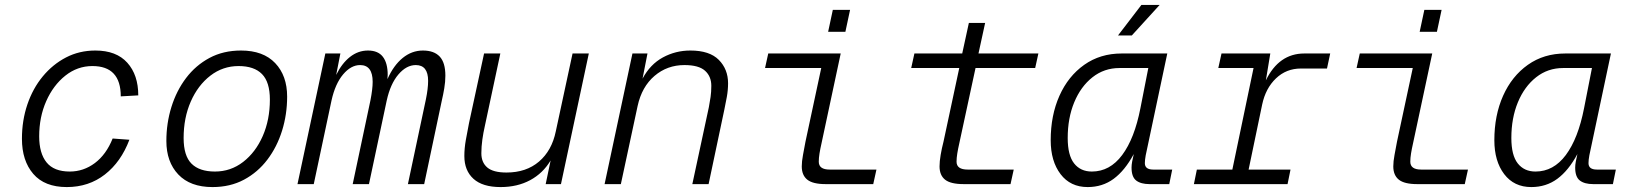

<svg xmlns="http://www.w3.org/2000/svg" viewBox="-20 -747 6640 779"><path d="M251 12Q161 12 115 -41.5Q69 -95 69 -184Q69 -258 91 -323Q113 -388 153.5 -437Q194 -486 248 -514Q302 -542 367 -542Q452 -542 496.5 -492.5Q541 -443 541 -360L470 -356Q470 -479 355 -479Q294 -479 245 -440Q196 -401 167.5 -336.5Q139 -272 139 -194Q139 -125 169 -88Q199 -51 263 -51Q319 -51 365 -85.5Q411 -120 437 -185L505 -180Q471 -90 405.5 -39Q340 12 251 12Z M842 12Q752 12 703.5 -39Q655 -90 655 -175Q655 -247 675.5 -313Q696 -379 735 -430.5Q774 -482 830 -512Q886 -542 958 -542Q1048 -542 1096.5 -491Q1145 -440 1145 -355Q1145 -283 1124.5 -217Q1104 -151 1065 -99.5Q1026 -48 970 -18Q914 12 842 12ZM852 -51Q916 -51 966.5 -90Q1017 -129 1046 -195Q1075 -261 1075 -343Q1075 -414 1043 -446.5Q1011 -479 948 -479Q884 -479 833.5 -440Q783 -401 754 -335Q725 -269 725 -187Q725 -115 757 -83Q789 -51 852 -51Z M1187 0 1300 -530H1361L1344 -443Q1367 -490 1400 -516Q1433 -542 1473 -542Q1514 -542 1533.5 -516.5Q1553 -491 1553 -443Q1553 -435 1552 -426Q1577 -482 1614 -512Q1651 -542 1696 -542Q1741 -542 1764 -517.5Q1787 -493 1787 -440Q1787 -415 1782.5 -388.5Q1778 -362 1773 -341L1701 0H1635L1708 -344Q1717 -388 1717 -419Q1717 -483 1667 -483Q1629 -483 1596.5 -445Q1564 -407 1549 -339L1477 0H1411L1483 -340Q1492 -386 1492 -415Q1492 -483 1441 -483Q1404 -483 1372 -445Q1340 -407 1325 -339L1253 0Z M2011 12Q1938 12 1901 -21.5Q1864 -55 1864 -114Q1864 -145 1870 -179Q1876 -213 1883 -248L1944 -530H2010L1947 -235Q1941 -209 1937 -180.5Q1933 -152 1933 -125Q1933 -88 1957 -67.5Q1981 -47 2035 -47Q2115 -47 2167 -91.5Q2219 -136 2235 -214L2303 -530H2369L2256 0H2194L2214 -96Q2183 -44 2131 -16Q2079 12 2011 12Z M2433 0 2546 -530H2607L2587 -428Q2618 -486 2669.5 -514Q2721 -542 2781 -542Q2859 -542 2896.5 -504Q2934 -466 2934 -409Q2934 -382 2929 -354Q2924 -326 2919 -303L2855 0H2789L2856 -312Q2860 -333 2863 -353.5Q2866 -374 2866 -399Q2866 -437 2840.5 -460Q2815 -483 2757 -483Q2687 -483 2635.5 -439Q2584 -395 2567 -317L2499 0Z M3330 0Q3278 0 3255.5 -18Q3233 -36 3233 -72Q3233 -92 3238 -118.5Q3243 -145 3248 -172L3312 -471H3084L3097 -530H3391L3313 -165Q3308 -143 3305 -124.5Q3302 -106 3302 -91Q3302 -59 3346 -59H3536L3523 0ZM3340 -618 3359 -707H3429L3410 -618Z M3890 0Q3837 0 3814.5 -18Q3792 -36 3792 -72Q3792 -92 3796.5 -118.5Q3801 -145 3808 -172L3872 -471H3677L3690 -530H3884L3911 -654H3977L3950 -530H4193L4180 -471H3938L3872 -165Q3867 -143 3864 -124.5Q3861 -106 3861 -91Q3861 -59 3906 -59H4093L4080 0Z M4393 12Q4323 12 4283 -40.5Q4243 -93 4243 -178Q4243 -279 4278.5 -358.5Q4314 -438 4379 -484Q4444 -530 4531 -530H4716L4637 -157Q4632 -136 4628.5 -117Q4625 -98 4625 -85Q4625 -59 4659 -59H4736L4724 0H4644Q4609 0 4590 -14.5Q4571 -29 4571 -67Q4571 -78 4573.5 -91.5Q4576 -105 4580 -122Q4544 -55 4498.5 -21.5Q4453 12 4393 12ZM4410 -51Q4483 -51 4533 -118Q4583 -185 4607 -308L4639 -471H4522Q4460 -471 4412.5 -433.5Q4365 -396 4338.5 -332Q4312 -268 4312 -187Q4312 -117 4338 -84Q4364 -51 4410 -51ZM4516 -603 4611 -727H4685L4572 -603Z M4824 0 4836 -59H4980L5066 -471H4923L4936 -530H5134L5116 -421Q5169 -530 5272 -530H5377L5364 -469H5258Q5199 -469 5157 -429Q5115 -389 5101 -323L5046 -59H5216L5204 0Z M5730 0Q5678 0 5655.5 -18Q5633 -36 5633 -72Q5633 -92 5638 -118.5Q5643 -145 5648 -172L5712 -471H5484L5497 -530H5791L5713 -165Q5708 -143 5705 -124.5Q5702 -106 5702 -91Q5702 -59 5746 -59H5936L5923 0ZM5740 -618 5759 -707H5829L5810 -618Z M6193 12Q6123 12 6083 -40.5Q6043 -93 6043 -178Q6043 -279 6078.5 -358.5Q6114 -438 6179 -484Q6244 -530 6331 -530H6516L6437 -157Q6432 -136 6428.5 -117Q6425 -98 6425 -85Q6425 -59 6459 -59H6536L6524 0H6444Q6409 0 6390 -14.5Q6371 -29 6371 -67Q6371 -78 6373.5 -91.5Q6376 -105 6380 -122Q6344 -55 6298.5 -21.5Q6253 12 6193 12ZM6210 -51Q6283 -51 6333 -118Q6383 -185 6407 -308L6439 -471H6322Q6260 -471 6212.5 -433.5Q6165 -396 6138.5 -332Q6112 -268 6112 -187Q6112 -117 6138 -84Q6164 -51 6210 -51Z"/></svg>

Font: Geist Mono Light
Style: Italic
Weight: 300
Italic angle: -12°
Monospace: yes
Designer: Basement.studio, Andrés Briganti, Mateo Zaragoza
Foundry: Basement.studio, Vercel, Andrés Briganti, Guido Ferreyra, Mateo Zaragoza
Version: Version 1.500; ttfautohint (v1.8.4.7-5d5b)